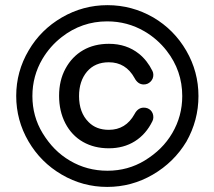

<svg xmlns="http://www.w3.org/2000/svg" viewBox="-20 -717 840 752"><path d="M236.3 -447.8Q261.7 -495.1 305.7 -520.5Q349.1 -545.4 406.7 -545.4Q475.6 -545.4 524.4 -506.3Q556.6 -480.5 577.1 -439Q580.6 -432.1 580.6 -423.8Q580.6 -408.2 569.6 -397.2Q558.6 -386.2 543 -386.2Q520 -386.2 506.8 -411.6Q472.7 -473.1 406.2 -473.1Q352.1 -473.1 320.8 -436.5Q289.6 -399.4 289.6 -340.8Q289.6 -275.9 327.1 -238.8Q356.9 -208.5 406.2 -208.5Q472.7 -208.5 506.8 -270Q520 -295.4 543 -295.4Q559.6 -295.4 570.1 -284.9Q580.6 -274.4 580.6 -257.8Q580.6 -249.5 577.1 -242.7Q552.2 -191.4 508.3 -163.8Q464.4 -136.2 406.2 -136.2Q349.1 -136.2 305.2 -161.1Q260.7 -186.5 235.8 -234.4Q211.4 -281.7 211.4 -341.8Q211.4 -401.9 236.3 -447.8ZM693.8 -340.8Q693.8 -439.9 632.8 -518.1Q596.7 -564.5 545.9 -594.2Q479 -633.3 399.9 -633.3Q300.3 -633.3 221.7 -571.8Q175.8 -536.1 146 -485.8Q106.9 -419.4 106.9 -340.8Q106.9 -261.2 147 -195.3Q168.5 -160.2 194.8 -133.5Q221.2 -106.9 254.4 -87.4Q320.8 -48.3 400.9 -48.3Q481 -48.3 546.9 -88.4Q582 -109.9 608.6 -136.2Q635.3 -162.6 654.8 -195.8Q693.8 -262.2 693.8 -340.8ZM92.3 -519.5Q139.6 -600.6 222.4 -648.7Q305.2 -696.8 400.9 -696.8Q496.6 -696.8 580.1 -648.9Q662.1 -600.6 709.7 -518.3Q757.3 -436 757.3 -340.8Q757.3 -245.6 710 -162.1Q661.1 -81.1 578.4 -33Q495.6 15.1 399.9 15.1Q304.2 15.1 221.7 -33.2Q139.6 -81.1 91.6 -163.3Q43.5 -245.6 43.5 -341.3Q43.5 -437 92.3 -519.5Z"/></svg>

Font: YuPearl-Medium
Style: Medium
Weight: 500
Designer: Max Yao
Foundry: Max-Everyday
Version: Version 1.011; ttfautohint (v1.8.3)